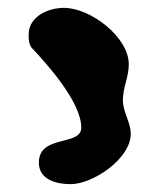

<svg xmlns="http://www.w3.org/2000/svg" viewBox="-20 -908 369 489"><path d="M79 -494C79 -450 124 -439 160 -439C217 -439 313 -504 313 -567C313 -597 293 -622 293 -653C293 -685 308 -712 308 -744C308 -814 210 -888 143 -888C104 -888 53 -867 53 -820C53 -807 53 -799 60 -787C99 -746 187 -648 187 -583C187 -535 79 -566 79 -494Z"/></svg>

Font: Charger
Style: Overspray
Weight: 400
Designer: Jasper
Foundry: Cannot Into Space Fonts
Version: Version 0.980